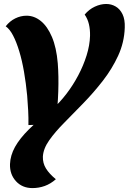

<svg xmlns="http://www.w3.org/2000/svg" viewBox="-20 -759 648 966"><path d="M143.3 187.3Q92 187.3 60.3 152.7Q28.7 118 30.3 66.7Q32 22.7 55.5 -19.7Q79 -62 125.5 -108.2Q172 -154.3 242.7 -209.3Q280.3 -242.7 313.8 -286.3Q347.3 -330 373.5 -379.5Q399.7 -429 415.7 -480.2Q431.7 -531.3 433 -578.7Q433.7 -610.7 427.3 -637.5Q421 -664.3 406 -685.7Q428 -712 457 -725.5Q486 -739 514.3 -739Q540.3 -739 562 -726.3Q583.7 -713.7 596.5 -687.3Q609.3 -661 607.7 -619.7Q605.3 -545.7 574.5 -478.8Q543.7 -412 497 -352Q450.3 -292 398.3 -238.7Q348.7 -187.3 303 -141.3Q257.3 -95.3 227.7 -53.3Q198 -11.3 195.7 29Q194.7 61.7 211.3 88.7Q228 115.7 261 142.7Q234.7 166 205 176.7Q175.3 187.3 143.3 187.3ZM123 -129.7Q123.7 -165 121.8 -202.2Q120 -239.3 116.7 -277.7Q110.7 -341 100.8 -397.8Q91 -454.7 76.8 -501.3Q62.7 -548 45.8 -580.3Q29 -612.7 8.7 -626.7Q29.3 -653 56.8 -666.5Q84.3 -680 113.7 -680Q152.3 -680 185.5 -653.2Q218.7 -626.3 241.3 -573.2Q264 -520 270.7 -440Q275.7 -376 273.2 -299.5Q270.7 -223 260.3 -135Z"/></svg>

Font: Sansita Swashed Light
Style: Regular
Weight: 300
Designer: Pablo Cosgaya
Foundry: Omnibus-Type
Version: Version 1.003